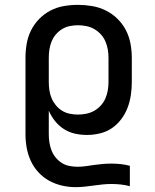

<svg xmlns="http://www.w3.org/2000/svg" viewBox="-20 -548 640 791"><path d="M291 223Q263 223 235 216.5Q207 210 182.5 196.5Q158 183 138.5 162Q119 141 107 115Q95 89 90 61Q85 33 85 5V-310Q85 -339 90 -368Q95 -397 108 -423Q121 -449 141.5 -470Q162 -491 188 -504.5Q214 -518 243 -523Q272 -528 301 -528Q330 -528 359.5 -523Q389 -518 415.5 -505Q442 -492 463.5 -471Q485 -450 498.5 -424Q512 -398 517.5 -368.5Q523 -339 523 -310V-210Q523 -183 519 -156Q515 -129 505.5 -104Q496 -79 479.5 -57Q463 -35 441 -20Q419 -5 392 1.5Q365 8 338 8Q313 8 288.5 2.5Q264 -3 243 -16.5Q222 -30 206.5 -49.5Q191 -69 181 -92V5Q181 22 183.5 38.5Q186 55 192 71Q198 87 209 100.5Q220 114 234 123Q248 132 265 135.5Q282 139 299 139Q317 139 334 136.5Q351 134 368.5 131.5Q386 129 403.5 127.5Q421 126 439 126Q458 126 477 128Q496 130 515 135V219Q496 214 477 212Q458 210 439 210Q420 210 401.5 212Q383 214 365 216.5Q347 219 328.5 221Q310 223 291 223ZM301 -76Q318 -76 335.5 -79.5Q353 -83 368 -91.5Q383 -100 395 -113Q407 -126 414 -142Q421 -158 424 -175.5Q427 -193 427 -210V-310Q427 -327 424 -344.5Q421 -362 414 -378Q407 -394 395 -407Q383 -420 368 -428.5Q353 -437 335.5 -440.5Q318 -444 301 -444Q284 -444 267 -440.5Q250 -437 235.5 -428Q221 -419 210 -406Q199 -393 192.5 -377Q186 -361 183.5 -344Q181 -327 181 -310V-210Q181 -193 183.5 -176Q186 -159 192.5 -143.5Q199 -128 210 -114.5Q221 -101 235.5 -92Q250 -83 267 -79.5Q284 -76 301 -76Z"/></svg>

Font: Iosevka Aile Medium
Style: Regular
Weight: 500
Designer: Belleve Invis
Foundry: Belleve Invis
Version: Version 27.3.5; ttfautohint (v1.8.4)